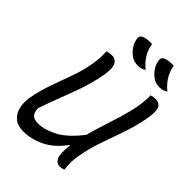

<svg xmlns="http://www.w3.org/2000/svg" viewBox="-268 -1057 1194 1194"><g transform="rotate(45 329.0 -459.5)"><path d="M347 -935Q358 -853 432 -793Q410 -777 380 -777Q347 -777 325 -791Q296 -810 278.5 -836.5Q261 -863 257 -891Q253 -916 273 -925Q298 -937 347 -935ZM537 -935Q550 -853 623 -793Q601 -777 571 -777Q537 -777 515 -791Q487 -810 469.5 -836.5Q452 -863 448 -891Q444 -916 464 -925Q477 -931 496 -933.5Q515 -936 537 -935ZM163 16Q113 16 84 -9.5Q55 -35 46 -75.5Q37 -116 45 -162Q58 -233 82.5 -303Q107 -373 132 -441Q157 -509 169 -573Q177 -615 178.5 -646.5Q180 -678 178 -703Q202 -709 220 -709Q258 -709 270.5 -674.5Q283 -640 265 -559Q250 -489 228 -426Q206 -363 180 -296.5Q154 -230 127 -150Q129 -115 144 -99.5Q159 -84 194 -84Q253 -84 320 -120Q387 -156 457 -247Q477 -322 503 -399.5Q529 -477 548 -553.5Q567 -630 566 -703Q577 -706 585.5 -707.5Q594 -709 604 -709Q641 -709 652.5 -680Q664 -651 650 -577Q633 -492 606 -416Q579 -340 553 -264.5Q527 -189 514 -107Q505 -49 514 2Q498 10 480 10Q450 10 436 -18.5Q422 -47 432 -127L427 -128Q373 -52 303.5 -18Q234 16 163 16Z"/></g></svg>

Font: Recursive Sn Csl St
Style: Italic
Weight: 400
Italic angle: -15°
Version: Version 1.079;hotconv 1.0.112;makeotfexe 2.5.65598; ttfautoh